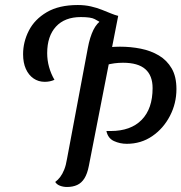

<svg xmlns="http://www.w3.org/2000/svg" viewBox="-20 -723 723 765"><path d="M485 -150Q458 -150 434 -161Q410 -172 404 -201Q408 -201 411.5 -201Q415 -201 421 -201Q501 -201 544.5 -245.5Q588 -290 588 -372Q588 -422 559 -447.5Q530 -473 470 -473Q435 -473 403 -464L416 -535Q427 -536 437.5 -536.5Q448 -537 458 -537Q501 -537 541 -529Q581 -521 613 -502Q645 -483 664 -450.5Q683 -418 683 -368Q683 -311 657 -261Q631 -211 586.5 -180.5Q542 -150 485 -150ZM247 22Q232 22 219 17Q206 12 200 2Q211 -6 220 -18Q229 -30 236 -47.5Q243 -65 247 -90L330 -532Q338 -575 352 -603.5Q366 -632 389.5 -646Q413 -660 451 -660L334 -62Q328 -31 316.5 -12.5Q305 6 287.5 14Q270 22 247 22ZM158 -397Q133 -397 113.5 -410.5Q94 -424 83 -448.5Q72 -473 72 -507Q72 -556 95 -601Q118 -646 166.5 -674.5Q215 -703 290 -703Q318 -703 342 -697.5Q366 -692 386 -684Q406 -676 422 -669.5Q438 -663 450 -660L376 -635L375 -637Q372 -639 357 -647Q342 -655 302 -655Q238 -655 203 -617Q168 -579 168 -511Q168 -483 175.5 -456Q183 -429 197 -405Q188 -401 178.5 -399Q169 -397 158 -397Z"/></svg>

Font: Sansita Swashed Light Light
Style: Regular
Weight: 300
Version: Version 1.003